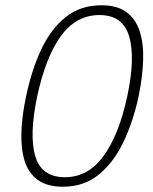

<svg xmlns="http://www.w3.org/2000/svg" viewBox="-20 -700 581 727"><path d="M505 -336Q484 -238 446.5 -160.5Q409 -83 353 -38Q297 7 218 7Q159 7 123.5 -18.5Q88 -44 73.5 -90Q59 -136 61 -199Q63 -262 79 -336Q100 -436 136.5 -513.5Q173 -591 229 -635.5Q285 -680 364 -680Q424 -680 459 -654Q494 -628 509 -581.5Q524 -535 522 -472.5Q520 -410 505 -336ZM462 -336Q493 -482 469 -562.5Q445 -643 357 -643Q268 -643 210.5 -563.5Q153 -484 121 -336Q90 -189 113.5 -109Q137 -29 226 -29Q314 -29 372.5 -110Q431 -191 462 -336Z"/></svg>

Font: Glory Thin ExtraLight
Style: Italic
Weight: 250
Italic angle: -12°
Version: Version 1.011